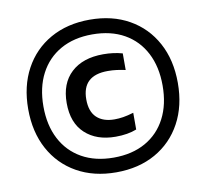

<svg xmlns="http://www.w3.org/2000/svg" viewBox="-83 -842 1013 944"><g transform="rotate(-10 423.5 -370.0)"><path d="M423.5 11Q311.5 11 227.2 -36.5Q143 -84 96.5 -169.8Q50 -255.5 50 -370Q50 -484.5 96.5 -570.2Q143 -656 227.2 -703.5Q311.5 -751 423.5 -751Q536 -751 620 -703.5Q704 -656 750.5 -570.2Q797 -484.5 797 -370Q797 -255.5 750.5 -169.8Q704 -84 620 -36.5Q536 11 423.5 11ZM423.5 -62.5Q516 -62.5 582.8 -100.2Q649.5 -138 685.2 -207Q721 -276 721 -370Q721 -464 685.2 -533Q649.5 -602 582.8 -639.8Q516 -677.5 423.5 -677.5Q331.5 -677.5 264.8 -639.8Q198 -602 162 -533Q126 -464 126 -370Q126 -276 162 -207Q198 -138 264.8 -100.2Q331.5 -62.5 423.5 -62.5ZM450.5 -162Q355.5 -162 298.5 -214.8Q241.5 -267.5 241.5 -366.5Q241.5 -464.5 299.5 -518.2Q357.5 -572 459.5 -572Q511.5 -572 555.5 -559.5V-476.5Q533 -481.5 512 -484.2Q491 -487 467.5 -487Q339.5 -487 339.5 -367.5Q339.5 -307 371.2 -277Q403 -247 459.5 -247Q481 -247 503.2 -250.5Q525.5 -254 555.5 -263V-179.5Q511.5 -162 450.5 -162Z"/></g></svg>

Font: Encode Sans SmExp SmBold
Style: Regular
Weight: 600
Width: 6
Designer: Multiple Designers
Foundry: Impallari Type
Version: Version 3.002; ttfautohint (v1.8.3) -l 8 -r 50 -G 200 -x 14 